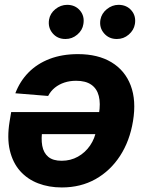

<svg xmlns="http://www.w3.org/2000/svg" viewBox="-20 -785 604 811"><path d="M309 -556.4Q393.8 -556.4 450.8 -522Q507.9 -487.6 532.1 -424Q556.2 -360.4 541.8 -273.4Q528.1 -189.7 487.2 -126.7Q446.3 -63.7 383.6 -28.4Q320.9 6.8 241.1 6.8Q186.3 6.8 141.1 -10.6Q95.8 -28 64.8 -62.8Q33.9 -97.7 21.5 -149.9Q9.2 -202.1 20.5 -271.5L27.2 -311.7H488L472.6 -218.4H84.9L159.7 -241.6Q152.9 -200.1 158.4 -169.6Q163.9 -139.2 183.9 -122.5Q203.9 -105.9 240.4 -105.9Q278.1 -105.9 309.1 -123.2Q340.1 -140.5 360.6 -170.5Q381.1 -200.5 387.2 -238.1L397.9 -304.1Q405.3 -348.2 397.3 -379.5Q389.4 -410.7 365.6 -427.2Q341.9 -443.8 301.5 -443.8Q274.6 -443.8 252 -436.3Q229.3 -428.8 211.8 -414.7Q194.3 -400.6 183.3 -379.7L44.8 -391Q63.8 -441.4 100.3 -478.7Q136.9 -515.9 189.6 -536.2Q242.4 -556.4 309 -556.4ZM256.6 -620.3Q222.9 -620.1 202.4 -644.3Q181.9 -668.5 187.1 -701.6Q191.5 -728.2 213.8 -746.3Q236.1 -764.4 263.7 -764.6Q297.7 -764.4 317.8 -740.7Q337.9 -717 332.2 -683.4Q328.5 -657.5 306.5 -638.8Q284.5 -620.1 256.6 -620.3ZM473.6 -620.3Q440.4 -620.1 419.6 -644.1Q398.7 -668.1 404.1 -701.6Q408.9 -728.2 431.2 -746.3Q453.6 -764.4 480.7 -764.6Q515.1 -764.4 535.3 -740.7Q555.4 -717 549.8 -683.4Q545.5 -657.5 523.7 -638.8Q502 -620.1 473.6 -620.3Z"/></svg>

Font: Inter Tight
Style: Italic
Weight: 400
Italic angle: -9.39999°
Designer: Rasmus Andersson
Foundry: rsms
Version: Version 3.002